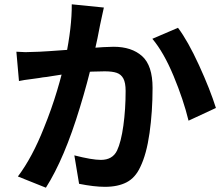

<svg xmlns="http://www.w3.org/2000/svg" viewBox="-20 -825 1040 891"><path d="M453 -749 444 -707Q435 -656 416 -573Q415 -565 411 -549Q386 -441 351 -327Q279 -89 193 46L63 -6Q130 -95 184 -232Q219 -318 244.5 -403Q270 -488 284 -555Q314 -701 313 -805L462 -790ZM982 -324 855 -265Q831 -363 785.5 -472.5Q740 -582 687 -645L806 -696Q852 -635 903.5 -522.5Q955 -410 982 -324ZM98 -583Q119 -583 163 -585Q190 -586 298 -594Q291 -594 384 -601Q473 -608 507 -608Q591 -608 639.5 -564.5Q688 -521 688 -417Q688 -307 674 -208Q660 -109 631 -50Q608 0 567.5 21Q527 42 467 42Q417 42 347 28L325 -104Q407 -83 448 -83Q502 -83 523 -126Q542 -166 552.5 -242Q563 -318 563 -403Q563 -441 552.5 -460.5Q542 -480 521.5 -487Q501 -494 466 -494Q347 -494 222 -472Q194 -467 179 -466Q171 -464 125 -458Q91 -454 68 -449L56 -585Q84 -583 98 -583Z"/></svg>

Font: Merged Yaku Han JP
Style: Bold
Weight: 700
Designer: Ryoko NISHIZUKA 西塚涼子 (kana, bopomofo & ideographs); Paul D. Hunt (Latin, Greek & Cyrillic); Sandoll Communications 산돌커뮤니
Foundry: Adobe
Version: Version 2.004